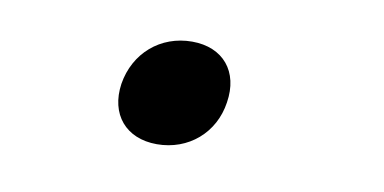

<svg xmlns="http://www.w3.org/2000/svg" viewBox="-35 -516 670 335"><g transform="rotate(10 300.0 -348.5)"><path d="M254 -255C310 -255 354 -293 362 -348C371 -404 339 -442 284 -442C228 -442 184 -404 175 -348C167 -293 199 -255 254 -255Z"/></g></svg>

Font: JetBrains Mono
Style: Bold Italic
Weight: 558
Italic angle: -9°
Monospace: yes
Designer: Philipp Nurullin, Konstantin Bulenkov
Foundry: JetBrains
Version: Version 2.305